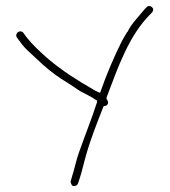

<svg xmlns="http://www.w3.org/2000/svg" viewBox="-20 -676 568 643"><path d="M37 -550 48 -535C56 -524 66 -512 81 -499L123 -460C151 -435 177 -416 209 -397L248 -371C266 -361 285 -353 300 -342C300 -342 304 -340 305 -339V-334C287 -278 264 -221 245 -167C235 -140 229 -108 221 -84L217 -70C216 -66 217 -64 219 -59C223 -48 238 -53 241 -61L246 -76C254 -99 261 -132 269 -159C284 -212 306 -267 326 -318L328 -321H331C337 -321 342 -327 342 -332C342 -336 340 -341 337 -344V-350C376 -453 412 -557 483 -628C488 -633 493 -637 493 -644C493 -650 486 -656 480 -656C474 -656 471 -652 465 -646C447 -623 419 -596 407 -569H406C401 -560 394 -550 388 -538C363 -488 337 -428 317 -370L315 -365C307 -369 302 -371 293 -375V-376C240 -406 187 -440 141 -479C118 -499 88 -527 70 -550L59 -565C48 -580 27 -564 37 -550ZM217 -70ZM248 -371Z"/></svg>

Font: Stray Cat
Style: Lt
Weight: 300
Version: Version 1.0